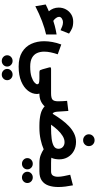

<svg xmlns="http://www.w3.org/2000/svg" viewBox="559 -1266 1163 2322"><g transform="rotate(90 1141.0 -105.5)"><path d="M184.1 -237.8Q184.1 -220.2 199 -200Q213.9 -179.7 232.9 -168Q267.6 -179.2 293.2 -186Q318.8 -192.9 343 -197.8Q367.2 -202.6 397.5 -208V-81.1Q325.2 -65.4 236.8 -32Q148.4 1.5 55.7 49.3L34.7 -76.2Q53.2 -86.4 75.2 -95.7Q97.2 -105 117.2 -114.3Q96.2 -137.7 84.2 -168.2Q72.3 -198.7 72.3 -232.9Q72.3 -281.2 94 -321Q115.7 -360.8 154.1 -384.8Q192.4 -408.7 241.7 -408.7Q291.5 -408.7 322.8 -395.3Q354 -381.8 386.7 -358.4L345.7 -255.9Q322.3 -267.1 298.3 -276.1Q274.4 -285.2 248 -285.2Q226.1 -285.2 205.1 -271.7Q184.1 -258.3 184.1 -237.8Z M785.6 251Q678.2 251 610.6 209.5Q543 168 511 98.4Q479 28.8 479 -56.2Q479 -104.5 488.5 -157.2Q498 -210 518.6 -264.6L637.2 -221.7Q622.6 -179.2 613.8 -137.2Q605 -95.2 605 -58.1Q605 -10.7 621.8 27.6Q638.7 65.9 678.2 88.6Q717.8 111.3 785.6 111.3Q863.3 111.3 910.2 95.2Q957 79.1 978.3 59.1Q999.5 39.1 999.5 27.8Q999.5 10.7 983.2 5.4Q966.8 0 931.2 0H854Q834 0 828.6 -10.3Q823.2 -20.5 818.4 -37.6L797.4 -113.3Q793.9 -125.5 795.2 -133.3Q796.4 -141.1 814 -141.1H1108.9V0H1112.8Q1117.2 17.1 1117.2 27.3Q1117.2 86.9 1077.9 137.9Q1038.6 189 964.6 220Q890.6 251 785.6 251ZM814 389.6Q814 362.3 834 343.3Q854 324.2 882.3 324.2Q910.6 324.2 930.4 343.3Q950.2 362.3 950.2 389.6Q950.2 417 930.4 436Q910.6 455.1 882.3 455.1Q854 455.1 834 436Q814 417 814 389.6ZM648.9 389.6Q648.9 362.3 668.9 343.3Q689 324.2 717.3 324.2Q745.6 324.2 765.4 343.3Q785.2 362.3 785.2 389.6Q785.2 417 765.4 436Q745.6 455.1 717.3 455.1Q689 455.1 668.9 436Q648.9 417 648.9 389.6Z M1604.5 -598.1Q1604.5 -627.4 1625.5 -647.5Q1646.5 -667.5 1676.3 -667.5Q1706.5 -667.5 1727.1 -647.5Q1747.6 -627.4 1747.6 -598.1Q1747.6 -568.8 1727.1 -548.8Q1706.5 -528.8 1676.3 -528.8Q1646.5 -528.8 1625.5 -548.8Q1604.5 -568.8 1604.5 -598.1ZM1526.9 0H1501Q1419.9 0 1361.3 -14.4Q1302.7 -28.8 1266.6 -63.5Q1239.3 -33.7 1201.7 -16.8Q1164.1 0 1108.9 0H1088.9L1089.4 -141.1H1108.9Q1167 -141.1 1186.3 -159.4Q1205.6 -177.7 1205.6 -227.1Q1205.6 -254.9 1203.9 -282Q1202.1 -309.1 1200.2 -335L1322.3 -350.1L1331.5 -210.9Q1333.5 -191.4 1339.6 -177Q1345.7 -162.6 1356.4 -160.2Q1389.6 -214.8 1426.8 -265.6Q1463.9 -316.4 1505.6 -356.4Q1547.4 -396.5 1595 -419.7Q1642.6 -442.9 1696.3 -442.9Q1758.3 -442.9 1805.9 -416.5Q1853.5 -390.1 1880.6 -344.2Q1907.7 -298.3 1907.7 -239.3Q1907.7 -217.8 1903.1 -189.9Q1898.4 -162.1 1887.7 -144.5Q1898.9 -143.1 1915 -142.1Q1931.2 -141.1 1953.6 -141.1H1968.3V0H1954.1Q1896 0 1856.4 -15.4Q1816.9 -30.8 1785.6 -51.8Q1734.9 -29.3 1667.7 -14.6Q1600.6 0 1526.9 0ZM1699.7 -304.2Q1662.1 -304.2 1624 -280.5Q1585.9 -256.8 1551.3 -219.5Q1516.6 -182.1 1488.3 -141.1H1532.7Q1598.6 -141.1 1655 -147.7Q1711.4 -154.3 1745.6 -173.3Q1779.8 -192.4 1779.8 -230Q1779.8 -263.7 1757.1 -283.9Q1734.4 -304.2 1699.7 -304.2Z M2052.7 0H1947.8V-141.1H2053.2Q2090.3 -141.1 2104.2 -164.3Q2118.2 -187.5 2118.2 -223.1Q2118.2 -256.3 2110.1 -295.7Q2102.1 -335 2093.8 -372.6L2221.7 -405.8Q2231 -359.9 2236.6 -314.7Q2242.2 -269.5 2242.2 -228.5Q2242.2 -163.6 2224.9 -111.8Q2207.5 -60.1 2166 -30Q2124.5 0 2052.7 0ZM2057.6 145.5Q2057.6 118.2 2077.6 99.1Q2097.7 80.1 2126 80.1Q2154.3 80.1 2174.1 99.1Q2193.8 118.2 2193.8 145.5Q2193.8 172.9 2174.1 191.9Q2154.3 210.9 2126 210.9Q2097.7 210.9 2077.6 191.9Q2057.6 172.9 2057.6 145.5ZM1892.6 145.5Q1892.6 118.2 1912.6 99.1Q1932.6 80.1 1960.9 80.1Q1989.3 80.1 2009 99.1Q2028.8 118.2 2028.8 145.5Q2028.8 172.9 2009 191.9Q1989.3 210.9 1960.9 210.9Q1932.6 210.9 1912.6 191.9Q1892.6 172.9 1892.6 145.5Z"/></g></svg>

Font: Vazirmatn RD UI ExtraBold
Style: Regular
Weight: 800
Designer: Saber Rastikerdar
Foundry: Saber Rastikerdar
Version: Version 33.003